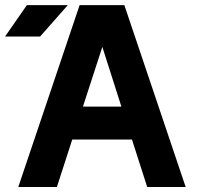

<svg xmlns="http://www.w3.org/2000/svg" viewBox="-20 -743 782 763"><path d="M564.9 0 504.4 -188.5H267.1L206.1 0H52.7L296.4 -722.7H474.1L717.8 0ZM386.7 -556.6 309.6 -319.3H462.4ZM139.2 -597.7H0L86.9 -722.7H249.5Z"/></svg>

Font: Giphurs
Style: Bold
Weight: 700
Version: Version 0.920; ttfautohint (v1.8.4.7-5d5b)